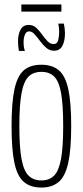

<svg xmlns="http://www.w3.org/2000/svg" viewBox="-20 -833 371 863"><path d="M32 -266Q32 -372 45 -432Q58 -492 87 -517Q116 -542 166 -542Q215 -542 244.5 -517Q274 -492 287 -432Q300 -372 300 -266Q300 -160 286.5 -100Q273 -40 243.5 -15Q214 10 166 10Q117 10 87.5 -15Q58 -40 45 -100Q32 -160 32 -266ZM67 -266Q67 -170 77 -117Q87 -64 109 -43Q131 -22 166 -22Q201 -22 222.5 -43Q244 -64 254 -117Q264 -170 264 -266Q264 -362 254.5 -415Q245 -468 223.5 -489Q202 -510 166 -510Q130 -510 108.5 -489Q87 -468 77 -415Q67 -362 67 -266ZM65 -604Q61 -626 61 -647Q61 -679 72.5 -700Q84 -721 109 -721Q129 -721 143 -708Q157 -695 169 -678Q181 -661 193.5 -648Q206 -635 221 -635Q238 -635 242 -654Q246 -673 246 -690Q246 -708 242 -727H267Q272 -704 272 -684Q272 -649 260.5 -627Q249 -605 223 -605Q203 -605 188 -618Q173 -631 160 -648.5Q147 -666 135.5 -679Q124 -692 111 -692Q98 -692 92 -677.5Q86 -663 86 -643Q86 -620 92 -604ZM76 -781V-813H256V-781Z"/></svg>

Font: Georama Condensed ExtraLight
Style: Regular
Weight: 200
Width: 3
Designer: Jean-Baptiste Levee
Foundry: Production Type
Version: Version 1.000